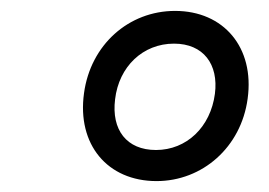

<svg xmlns="http://www.w3.org/2000/svg" viewBox="-20 -856 493 352"><path d="M434 -675C447 -769 390 -836 301 -836C216 -836 146 -774 134 -685C121 -591 177 -524 267 -524C351 -524 422 -586 434 -675ZM374 -684C366 -623 322 -581 266 -581C212 -581 184 -618 191 -674C198 -734 242 -776 299 -776C353 -776 381 -738 374 -684Z"/></svg>

Font: United Sans
Style: Italic
Weight: 400
Italic angle: -8°
Designer: Pablo Impallari, Rodrigo Fuenzalida (Modified by Dan O. Williams)
Version: Version 1.000;PS 001.000;hotconv 1.0.88;makeotf.lib2.5.64775